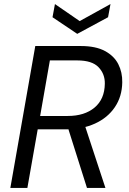

<svg xmlns="http://www.w3.org/2000/svg" viewBox="-20 -927 634 947"><path d="M31 0 154 -700H379Q452 -700 497.5 -675.5Q543 -651 563.5 -610.5Q584 -570 583 -521Q582 -451 546.5 -398.5Q511 -346 448.5 -317.5Q386 -289 304 -289H166L115 0ZM409 0 310 -313H397L500 0ZM178 -355H314Q397 -355 446.5 -396.5Q496 -438 497 -514Q498 -562 466 -595.5Q434 -629 361 -629H226ZM525 -907 513 -842 361 -760 239 -842 251 -907 373 -823Z"/></svg>

Font: DM Sans 20pt
Style: Italic
Weight: 400
Italic angle: -10°
Version: Version 4.004;gftools[0.9.30]